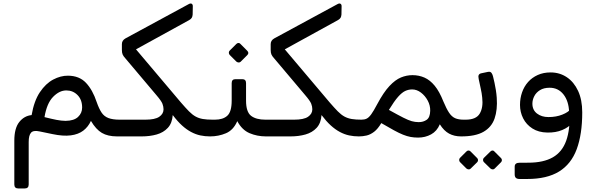

<svg xmlns="http://www.w3.org/2000/svg" viewBox="-20 -781 3422 1102"><path d="M85.2 300.7Q62.2 300.7 62.2 277.7V26.7Q62.2 -45.2 90.6 -80.7Q118.9 -116.2 161.5 -120.5Q175.6 -202.2 209 -251.9Q242.4 -301.6 285.2 -324.3Q328.1 -347 370.3 -346.6Q435.1 -346.2 473.4 -305.7Q511.7 -265.2 534.9 -195.2Q548.3 -156.7 563.1 -134.7Q577.8 -112.7 602.5 -103.4Q627.2 -94.1 666.9 -94.1Q681.9 -94.1 681.9 -79.1V-28.1Q681.9 1.9 651.9 1.9Q598.9 1.9 564.7 -18.2Q530.6 -38.3 501.9 -87.1Q486.4 -53 458.1 -31.3Q429.8 -9.7 386 -4Q342.2 1.6 281.5 -11.3L207.6 -26.6Q171.6 -34.6 158.1 -19.4Q144.7 -4.2 144.7 33.7V277.7Q144.7 300.7 121.7 300.7ZM356.7 -87.3Q404.9 -87.9 428.1 -110Q451.4 -132 451.4 -163.7Q451.4 -208.7 425.1 -235.3Q398.8 -262 360.6 -262Q320.8 -262 284.7 -225Q248.6 -188.1 235.4 -108.8Q276.1 -98.5 304.3 -93Q332.5 -87.5 356.7 -87.3Z M652 1.9Q637 1.9 637 -13.1V-64.1Q637 -94.1 667 -94.1H814Q869.6 -94.1 894.1 -110.8Q918.6 -127.6 918.6 -153.7Q918.6 -169 912.3 -185.6Q905.9 -202.1 877.3 -235.4L699.5 -446.1Q688.2 -458.3 683.9 -468.3Q679.6 -478.3 679.6 -494.1V-527.7Q679.6 -549 700.3 -560.7L1063.6 -757.6Q1074.3 -763.4 1080.9 -759Q1087.4 -754.6 1086.6 -742.9L1085.8 -697.9Q1085 -686.8 1081 -679.5Q1077.1 -672.1 1065.1 -665.3L760.6 -497.8L1019.1 -192Q1045.4 -161.7 1064.5 -142.2Q1083.7 -122.7 1102.5 -112.3Q1121.2 -101.9 1144.4 -98Q1167.6 -94.1 1200.5 -94.1Q1215.5 -94.1 1215.5 -79.1V-28.1Q1215.5 1.9 1185.5 1.9Q1156.7 1.9 1129.8 -3.8Q1102.9 -9.6 1076.7 -23.6Q1050.4 -37.6 1024.6 -61Q998.8 -84.4 971.5 -120.6Q968.1 -73.9 943.2 -47.1Q918.4 -20.3 879.4 -9.2Q840.5 1.9 793.4 1.9Z M1186 1.9Q1171 1.9 1171 -13.9V-64.1Q1171 -94.1 1201 -94.1H1213.6Q1259.9 -94.1 1284.8 -116.9Q1309.8 -139.8 1309.8 -203.6V-304.1Q1309.8 -326.6 1331.6 -326.6H1370.4Q1392.2 -326.6 1392.2 -304.1V-203.6Q1392.2 -138.6 1421 -116.3Q1449.8 -94.1 1503.4 -94.1H1521Q1536 -94.1 1536 -79.1V-28.1Q1536 1.9 1506 1.9Q1456.1 1.9 1412.5 -16.6Q1368.9 -35.1 1341.9 -85.7Q1319.6 -34.3 1276.9 -16.2Q1234.3 1.9 1186 1.9ZM1361.2 -426.6Q1356.5 -421.9 1349.3 -422.4Q1342.1 -422.9 1336.5 -427.6L1298.3 -465.8Q1293.4 -471.6 1293.4 -478.6Q1293.4 -485.6 1298.3 -490.6L1336.5 -528.7Q1342.1 -534.3 1348.8 -534.4Q1355.5 -534.5 1360.2 -528.7L1398.1 -490.6Q1411.9 -477.3 1399.4 -464.8Z M1506 1.9Q1491 1.9 1491 -13.1V-64.1Q1491 -94.1 1521 -94.1H1668Q1723.6 -94.1 1748.1 -110.8Q1772.6 -127.6 1772.6 -153.7Q1772.6 -169 1766.3 -185.6Q1759.9 -202.1 1731.3 -235.4L1553.5 -446.1Q1542.2 -458.3 1537.9 -468.3Q1533.6 -478.3 1533.6 -494.1V-527.7Q1533.6 -549 1554.3 -560.7L1917.6 -757.6Q1928.3 -763.4 1934.9 -759Q1941.4 -754.6 1940.6 -742.9L1939.8 -697.9Q1939 -686.8 1935 -679.5Q1931.1 -672.1 1919.1 -665.3L1614.6 -497.8L1873.1 -192Q1899.4 -161.7 1918.5 -142.2Q1937.7 -122.7 1956.5 -112.3Q1975.2 -101.9 1998.4 -98Q2021.6 -94.1 2054.5 -94.1Q2069.5 -94.1 2069.5 -79.1V-28.1Q2069.5 1.9 2039.5 1.9Q2010.7 1.9 1983.8 -3.8Q1956.9 -9.6 1930.7 -23.6Q1904.4 -37.6 1878.6 -61Q1852.8 -84.4 1825.5 -120.6Q1822.1 -73.9 1797.2 -47.1Q1772.4 -20.3 1733.4 -9.2Q1694.5 1.9 1647.4 1.9Z M2379.8 8.7Q2356.8 8.7 2336.6 5Q2316.4 1.3 2293.4 -7.9Q2270.4 -17.1 2240.8 -33.3Q2211.1 -49.5 2168.4 -74.5Q2148.9 -41.2 2127.4 -24.7Q2105.9 -8.3 2084.1 -3.2Q2062.2 1.9 2040 1.9Q2025 1.9 2025 -13.1V-64.1Q2025 -94.1 2055 -94.1Q2072.4 -94.1 2084.8 -100.3Q2097.3 -106.5 2110.9 -125.3Q2124.5 -144.1 2144.6 -182.2Q2181.3 -251.1 2215.1 -287.1Q2248.8 -323.1 2281.3 -336.4Q2313.7 -349.7 2347.4 -349.7Q2384.3 -349.7 2416.2 -335.7Q2448 -321.7 2475.1 -288.8Q2502.2 -255.9 2525 -198.2Q2542.1 -157.2 2557.4 -134.2Q2572.7 -111.2 2592.3 -102.6Q2612 -94.1 2641.2 -94.1Q2656.2 -94.1 2656.2 -79.1V-28.1Q2656.2 1.9 2626.2 1.9Q2587.2 1.9 2557.6 -14.1Q2528 -30 2504.4 -67.6Q2487.8 -28 2454.3 -9.7Q2420.9 8.7 2379.8 8.7ZM2382.9 -80Q2409.2 -79.8 2428.8 -93.3Q2448.4 -106.8 2449.2 -145.1Q2450 -175.7 2435 -203.6Q2419.9 -231.6 2396.1 -249.6Q2372.2 -267.7 2345.4 -267.7Q2325.2 -267.7 2306.2 -259.1Q2287.3 -250.5 2265 -225.5Q2242.7 -200.4 2212.1 -150.2Q2265.1 -120.7 2294.6 -105.8Q2324.1 -90.9 2343.1 -85.5Q2362.1 -80.2 2382.9 -80Z M2626 1.9Q2619 1.9 2615 -3.8Q2611 -9.4 2611 -16.4V-67.3Q2611 -94.1 2641 -94.1H2652.8Q2712.7 -94.1 2733.4 -128.9Q2754.2 -163.7 2747.7 -220.7Q2745.3 -246.2 2739.1 -273.2Q2733 -300.1 2727.6 -327Q2723.8 -343.7 2728 -351.1Q2732.2 -358.4 2742.4 -360.4L2780.5 -368.4Q2795.1 -371.4 2801.5 -361.8Q2807.9 -352.3 2810.3 -340.2Q2814.3 -324.6 2818.4 -305.3Q2822.5 -286 2826 -264.5Q2829.5 -243 2831.1 -220.3Q2836 -150.7 2818.7 -100.9Q2801.4 -51 2754.9 -24.4Q2708.5 2.2 2626 1.9ZM2681 187.1Q2676.4 191.7 2669.5 191.2Q2662.6 190.7 2657 186.1L2620.1 149.2Q2615.6 144.5 2615.5 137.2Q2615.4 130 2620.1 125.3L2657 88.4Q2662.6 82.8 2669.1 82.8Q2675.6 82.8 2681 88.4L2717.7 125.3Q2723.2 130 2723.7 137.3Q2724.2 144.7 2718.7 150.2ZM2818.7 187.1Q2814.2 191.7 2807.3 191.2Q2800.5 190.7 2794.9 186.1L2757.1 149.2Q2752.5 144.5 2752.4 137.2Q2752.3 129.8 2757.1 125.3L2794.9 88.4Q2800.5 82.8 2806.8 82.8Q2813.2 82.8 2817.7 88.4L2854.6 125.3Q2860.2 130 2860.7 137.3Q2861.2 144.7 2855.6 150.2Z M2961.5 246.3Q2948.3 246.3 2941.2 240.2Q2934.1 234 2934.1 219.5V175.6Q2934.1 164.3 2941.2 158.6Q2948.3 153 2962.8 153L3012.9 152.8Q3099.7 152.6 3153.1 121.9Q3206.5 91.3 3229.7 26.8Q3253 -37.7 3249.1 -138.3L3321.8 -135.9Q3321.8 -10.2 3290.1 75.2Q3258.4 160.6 3188.8 203.5Q3119.2 246.3 3006.2 246.3ZM3246.5 -137.4Q3244.2 -201 3214 -239.2Q3183.8 -277.4 3134.7 -277.4Q3101.3 -277.4 3079.3 -263.7Q3057.2 -250 3046.5 -229Q3035.7 -208.1 3035.7 -186.1Q3035.7 -149.7 3062.1 -129.4Q3088.4 -109.1 3128 -109.1Q3172.2 -109.1 3207.2 -123.1Q3242.2 -137.1 3254.1 -154.2L3264.5 -75.4Q3243.7 -50.1 3206.7 -34.7Q3169.8 -19.3 3121.6 -20.2Q3070.7 -21.1 3035.7 -43.6Q3000.7 -66 2982.7 -101.7Q2964.6 -137.5 2964.6 -179Q2964.6 -217.2 2976.5 -251.1Q2988.3 -284.9 3011 -310.4Q3033.7 -335.9 3066.4 -350.6Q3099.1 -365.3 3139.9 -365.3Q3192.3 -365.3 3233.3 -337.8Q3274.2 -310.4 3298 -259.3Q3321.8 -208.2 3321.8 -135.9Z"/></svg>

Font: Rubik Light
Style: Italic
Weight: 300
Italic angle: -12°
Designer: Hubert and Fischer
Foundry: Hubert and Fischer
Version: Version 2.300;gftools[0.9.30]